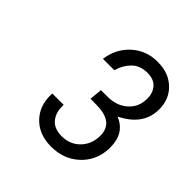

<svg xmlns="http://www.w3.org/2000/svg" viewBox="-122 -799 563 563"><g transform="rotate(45 159.5 -517.5)"><path d="M157.7 -540H189Q222.7 -541 245.6 -560.5Q268.6 -580.1 271 -609.9Q271.5 -614.7 271.5 -619.1Q271.5 -640.1 260.3 -654.8Q246.6 -672.4 218.3 -672.4Q188 -672.4 169.7 -654.1Q151.4 -635.7 144 -608.9H96.7Q104 -658.2 137.7 -687.5Q170.4 -716.3 215.3 -716.3Q216.8 -716.3 218.3 -716.3Q264.2 -716.3 292.5 -687.5Q318.4 -661.6 318.4 -620.1Q318.4 -615.7 317.9 -611.3Q313.5 -552.7 247.1 -519.5Q295.9 -499.5 295.9 -441.4Q295.9 -437.5 295.9 -433.6Q293 -382.8 257.3 -350.6Q222.7 -319.3 171.4 -319.3Q169.9 -319.3 168.5 -319.3Q118.7 -320.3 89.8 -351.6Q63.5 -379.9 63.5 -422.9Q63.5 -427.2 64 -432.1H110.8Q110.8 -429.7 110.8 -426.8Q110.4 -400.4 124 -382.8Q138.7 -363.3 170.9 -362.8Q204.1 -362.8 225.8 -383.3Q247.6 -403.8 250.5 -435.1Q251 -439.9 251 -443.8Q251 -499 181.6 -500L153.8 -500.5Z"/></g></svg>

Font: MAUL Condensed Light Italic
Style: Light Italic
Weight: 300
Italic angle: -12°
Designer: MAUL
Version: Version 1.0; 2020; ttfautohint (v1.8.3)